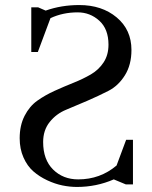

<svg xmlns="http://www.w3.org/2000/svg" viewBox="-20 -731 602 761"><path d="M507 0H479L431 -20Q362 10 285 10Q257 10 227.5 4Q198 -2 167 -16.5Q136 -31 112 -52Q88 -73 73 -107Q58 -141 58 -183Q58 -234 77.5 -272Q97 -310 128 -332Q159 -354 196.5 -371Q234 -388 271.5 -403Q309 -418 340 -436Q371 -454 390.5 -483.5Q410 -513 410 -554Q410 -616 373.5 -649Q337 -682 288 -682Q229 -682 180 -659L130 -525H104V-702H131L161 -689Q223 -711 294 -711Q384 -711 442.5 -662Q501 -613 501 -533Q501 -474 475 -432.5Q449 -391 410 -371Q371 -351 326 -331.5Q281 -312 242 -296Q203 -280 177 -247.5Q151 -215 151 -168Q151 -98 190.5 -59Q230 -20 290 -20Q377 -20 442 -75L480 -177H507Z"/></svg>

Font: Dihjauti
Style: Bold
Weight: 700
Designer: T. Christopher White
Version: Version 3.0.0